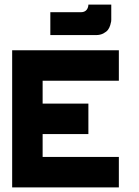

<svg xmlns="http://www.w3.org/2000/svg" viewBox="-20 -820 606 840"><path d="M33.2 -600.1H500V-466.8H166.5V-366.7H366.7V-233.4H166.5V-133.3H500V0H33.2ZM466.8 -799.8V-733.4Q466.8 -730.5 466.3 -726.1Q465.8 -721.7 462.4 -710.2Q459 -698.7 452.6 -689.9Q446.3 -681.2 432.4 -673.8Q418.5 -666.5 399.9 -666.5H200.2V-766.6H333.5Q360.8 -766.6 366.2 -793.5Q366.7 -799.8 366.7 -799.8Z"/></svg>

Font: Malkor
Style: Bold
Weight: 700
Version: Version 1.3